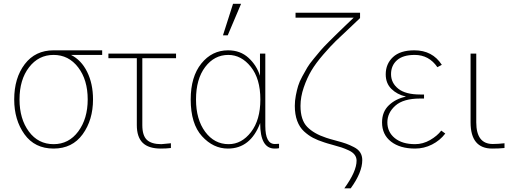

<svg xmlns="http://www.w3.org/2000/svg" viewBox="-20 -774 2745 1023"><path d="M55.7 -244.1Q55.7 -358.4 111.8 -432.1Q168 -505.9 265.6 -505.9H524.4V-481.4H358.4Q413.1 -454.1 444.3 -391.1Q475.6 -328.1 475.6 -244.1Q475.6 -134.8 420.4 -58.6Q365.2 17.6 265.6 17.6Q165 17.6 110.4 -58.6Q55.7 -134.8 55.7 -244.1ZM84 -244.1Q84 -140.6 133.8 -73.2Q183.6 -5.9 265.6 -5.9Q346.7 -5.9 397 -73.7Q447.3 -141.6 447.3 -244.1Q447.3 -348.6 396.5 -415Q345.7 -481.4 265.6 -481.4Q185.5 -481.4 134.8 -415.5Q84 -349.6 84 -244.1Z M557.6 -463.9V-488.3H918V-463.9H738.3V-107.4Q738.3 -51.8 762.7 -28.8Q787.1 -5.9 839.8 -5.9Q846.7 -5.9 890.6 -10.7V14.6Q866.2 17.6 836.9 17.6Q771.5 17.6 740.2 -13.2Q709 -43.9 709 -107.4V-463.9Z M996.1 -244.1Q996.1 -365.2 1052.7 -435.5Q1109.4 -505.9 1195.3 -505.9Q1260.7 -505.9 1304.2 -465.8Q1347.7 -425.8 1365.2 -370.1V-488.3H1393.6V-103.5Q1393.6 -6.8 1444.3 -6.8Q1460.9 -6.8 1466.8 -7.8V15.6Q1459 17.6 1443.4 17.6Q1366.2 17.6 1366.2 -118.2Q1314.5 17.6 1194.3 17.6Q1116.2 17.6 1056.2 -48.3Q996.1 -114.3 996.1 -244.1ZM1024.4 -244.1Q1024.4 -137.7 1073.2 -71.8Q1122.1 -5.9 1198.2 -5.9Q1267.6 -5.9 1317.4 -70.3Q1367.2 -134.8 1367.2 -244.1Q1367.2 -354.5 1316.4 -418Q1265.6 -481.4 1196.3 -481.4Q1122.1 -481.4 1073.2 -417Q1024.4 -352.5 1024.4 -244.1ZM1168 -585.9 1221.7 -753.9H1264.6L1193.4 -585.9Z M1550.8 -210Q1550.8 -237.3 1556.2 -265.1Q1561.5 -293 1568.4 -315.9Q1575.2 -338.9 1590.8 -367.2Q1606.4 -395.5 1617.2 -414.1Q1627.9 -432.6 1651.9 -461.4Q1675.8 -490.2 1688.5 -505.4Q1701.2 -520.5 1731.4 -550.8Q1761.7 -581.1 1773.9 -592.8Q1786.1 -604.5 1819.8 -637.2Q1853.5 -669.9 1864.3 -679.7H1554.7V-706.1H1898.4V-677.7Q1884.8 -664.1 1840.8 -623Q1796.9 -582 1769.5 -555.7Q1742.2 -529.3 1702.1 -482.9Q1662.1 -436.5 1639.2 -397.9Q1616.2 -359.4 1598.6 -308.6Q1581.1 -257.8 1581.1 -210Q1581.1 -134.8 1616.7 -98.1Q1652.3 -61.5 1717.8 -40Q1734.4 -34.2 1769.5 -24.9Q1804.7 -15.6 1823.7 -8.8Q1842.8 -2 1865.7 9.8Q1888.7 21.5 1899.4 38.6Q1910.2 55.7 1910.2 79.1Q1910.2 144.5 1848.6 229.5H1814.5Q1879.9 139.6 1879.9 82Q1879.9 64.5 1869.6 50.8Q1859.4 37.1 1838.4 27.3Q1817.4 17.6 1799.8 11.7Q1782.2 5.9 1751.5 -2.4Q1720.7 -10.7 1707 -15.6Q1672.9 -26.4 1647.9 -39.6Q1623 -52.7 1599.6 -74.2Q1576.2 -95.7 1563.5 -129.9Q1550.8 -164.1 1550.8 -210Z M2015.6 -122.1Q2015.6 -178.7 2052.2 -213.4Q2088.9 -248 2141.6 -258.8V-259.8Q2095.7 -270.5 2065.4 -300.3Q2035.2 -330.1 2035.2 -377.9Q2035.2 -433.6 2073.7 -469.7Q2112.3 -505.9 2187.5 -505.9Q2284.2 -505.9 2334 -428.7L2310.5 -416Q2265.6 -481.4 2189.5 -481.4Q2127 -481.4 2095.2 -453.1Q2063.5 -424.8 2063.5 -378.9Q2063.5 -332 2102.1 -301.3Q2140.6 -270.5 2218.8 -270.5H2239.3V-249H2218.8Q2128.9 -249 2086.4 -210.9Q2043.9 -172.9 2043.9 -122.1Q2043.9 -70.3 2083.5 -38.1Q2123 -5.9 2191.4 -5.9Q2233.4 -5.9 2271.5 -27.8Q2309.6 -49.8 2331.1 -78.1L2352.5 -62.5Q2324.2 -25.4 2281.7 -3.9Q2239.3 17.6 2191.4 17.6Q2111.3 17.6 2063.5 -19.5Q2015.6 -56.6 2015.6 -122.1Z M2487.3 -122.1V-488.3H2517.6V-122.1Q2517.6 -6.8 2605.5 -6.8Q2632.8 -6.8 2668 -10.7V14.6Q2638.7 17.6 2602.5 17.6Q2487.3 17.6 2487.3 -122.1Z"/></svg>

Font: Gothic A1 Thin
Style: Regular
Weight: 250
Designer: HanYang I&C Co.,Ltd.
Foundry: HanYang I&C Co.,Ltd.
Version: Version 2.50